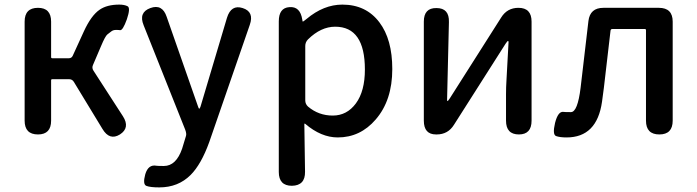

<svg xmlns="http://www.w3.org/2000/svg" viewBox="-20 -584 3028 834"><path d="M145 0Q87 0 87 -60V-490Q87 -550 145 -550Q202 -550 202 -490V-336Q202 -331 207 -331H279Q291 -331 296 -342L344 -447Q376 -517 413 -542Q445 -564 498 -564Q520 -564 534 -557Q548 -550 531 -500Q513 -450 501 -453Q496 -454 484 -454Q472 -454 464 -448Q456 -442 446.5 -434.5Q437 -427 419 -384L384 -302Q378 -289 386 -277L514 -79Q546 -29 501 0Q456 28 425 -24L301 -228Q294 -240 280 -240H207Q202 -240 202 -235V-60Q202 0 145 0Z M672 230Q633 230 616 223.5Q599 217 611 173Q624 129 660 136Q665 137 692 137Q745 137 771 62Q780 34 788 6Q791 -4 784 -22L604 -474Q581 -530 633 -549Q685 -568 704 -511L840 -122Q843 -112 845.5 -112Q848 -112 851 -121L966 -507Q984 -565 1034 -549Q1085 -533 1065 -476L889 33Q854 130 808 176Q754 230 672 230Z M1248 223Q1191 223 1191 163V-491Q1191 -550 1237 -553Q1284 -557 1293 -499Q1294 -490 1295.5 -490Q1297 -490 1312 -502Q1386 -564 1467 -564Q1570 -564 1628 -487Q1684 -413 1684 -284Q1684 -148 1612 -65Q1545 13 1447 13Q1375 13 1306 -46Q1302 -49 1302 -44L1305 162Q1306 222 1248 223ZM1565 -282Q1565 -468 1436 -468Q1374 -468 1318 -413Q1306 -401 1306 -384V-148Q1306 -132 1318 -121Q1364 -82 1425.5 -82Q1487 -82 1526 -135Q1565 -188 1565 -282Z M1874 0Q1821 0 1821 -60V-490Q1821 -550 1876 -549Q1932 -549 1930 -488L1922 -150Q1922 -145 1924 -145Q1926 -145 1934 -157L2157 -508Q2183 -550 2232 -550Q2289 -550 2289 -490V-60Q2289 0 2234 0Q2178 0 2178 -60V-174Q2178 -205 2180 -236L2189 -401Q2189 -406 2186.5 -406Q2184 -406 2176 -394L1952 -42Q1926 0 1877 0Z M2441 13Q2412 13 2395.5 7Q2379 1 2391 -50Q2404 -101 2427 -98Q2432 -97 2460 -97Q2489 -97 2502 -203L2536 -493Q2543 -550 2601 -550H2842Q2902 -550 2902 -490V-60Q2902 0 2844 0Q2786 0 2786 -60V-453Q2786 -458 2781 -458H2640Q2633 -458 2632 -451L2603 -202Q2599 -172 2595 -142Q2573 13 2441 13Z"/></svg>

Font: Resource Han Rounded CN Medium
Style: Regular
Weight: 500
Designer: Cyano Hao (round all glyphs); Ryoko NISHIZUKA 西塚涼子 (kana, bopomofo & ideographs); Paul D. Hunt (Latin, Greek & Cyrillic)
Foundry: Cyano Hao
Version: 0.990